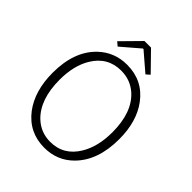

<svg xmlns="http://www.w3.org/2000/svg" viewBox="-255 -1076 1235 1235"><g transform="rotate(45 363.0 -458.5)"><path d="M362.3 12.7Q222.7 12.7 137.7 -98.6Q59.6 -203.1 59.6 -367.2Q59.6 -560.5 166 -664.1Q247.1 -742.2 362.3 -742.2Q505.9 -742.2 589.8 -628.9Q665 -527.3 665 -367.2Q665 -172.9 559.6 -67.4Q479.5 12.7 362.3 12.7ZM362.3 -41Q484.4 -41 549.8 -150.4Q602.5 -237.3 602.5 -367.2Q602.5 -548.8 506.8 -634.8Q446.3 -688.5 362.3 -688.5Q239.3 -688.5 173.8 -579.1Q123 -494.1 123 -367.2Q123 -188.5 214.8 -99.6Q276.4 -41 362.3 -41ZM210 -803.7 333 -928.7H392.6L514.6 -803.7L489.3 -781.2L365.2 -887.7H360.4L236.3 -781.2Z"/></g></svg>

Font: Taipei Sans TC Beta Light
Style: Regular
Weight: 300
Designer: JT Foundry
Foundry: JT Foundry
Version: Version 1.000